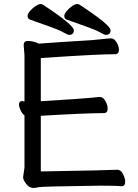

<svg xmlns="http://www.w3.org/2000/svg" viewBox="-20 -906 678 942"><path d="M319.3 -734.9Q312 -734.9 291.7 -746.8Q271.5 -758.8 223.9 -775.4Q176.3 -792 126.5 -810.1Q115.2 -814.9 115.2 -828.1Q115.2 -837.9 127.2 -852.1Q139.2 -866.2 154.3 -876.2Q169.4 -886.2 178.2 -886.2Q185.1 -886.2 189.5 -883.8Q342.3 -783.2 342.3 -757.8Q342.3 -734.9 319.3 -734.9ZM499 -734.9Q492.2 -734.9 471.7 -746.8Q451.2 -758.8 403.8 -775.4Q356.4 -792 306.2 -810.1Q295.4 -814.9 295.4 -828.1Q295.4 -837.9 307.4 -852.1Q319.3 -866.2 334.2 -876.2Q349.1 -886.2 358.4 -886.2Q365.2 -886.2 369.1 -883.8Q522.5 -783.2 522.5 -757.8Q522.5 -734.9 499 -734.9ZM142.1 16.1Q124 16.1 108.6 -3.4Q93.3 -22.9 93.3 -37.1L100.1 -84V-339.8Q90.3 -346.2 81.8 -363.5Q73.2 -380.9 73.2 -393.1Q73.2 -410.2 89.4 -410.2L100.1 -408.2V-633.8L96.2 -685.1Q96.2 -705.1 116.2 -705.1Q144 -705.1 170.4 -691.9Q265.1 -699.2 430.2 -709Q462.4 -711.9 488.3 -714.8Q514.2 -717.8 526.4 -717.8Q540 -717.8 551.8 -698.5Q563.5 -679.2 563.5 -662.1Q563.5 -640.1 544.4 -640.1Q456.1 -640.1 180.2 -621.1V-409.2Q397.5 -422.9 433.1 -426.8Q459.5 -430.2 471.2 -430.2Q485.4 -430.2 496.8 -410.6Q508.3 -391.1 508.3 -373Q508.3 -351.1 489.3 -351.1Q404.3 -351.1 180.2 -337.9V-64.9Q523.4 -70.8 555.2 -73.2Q573.2 -73.2 583.7 -52Q594.2 -30.8 594.2 -14.2Q594.2 7.8 576.2 7.8Q552.2 4.9 473.1 4.9Q179.2 8.8 168.2 12.5Q157.2 16.1 142.1 16.1Z"/></svg>

Font: LXGW WenKai GB Screen
Style: Regular
Weight: 400
Designer: LXGW / Fontworks Inc.
Foundry: LXGW / Fontworks Inc.
Version: Version 1.321;February 19, 2024;FontCreator 14.0.0.2901 64-b